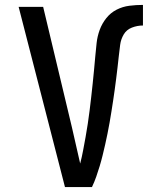

<svg xmlns="http://www.w3.org/2000/svg" viewBox="-20 -763 640 783"><path d="M245 0 182 -245 56 -735H156L273 -245Q281 -208 290 -170.5Q299 -133 307 -96Q314 -123 319 -150Q324 -177 329 -204Q334 -231 338 -258.5Q342 -286 345.5 -313Q349 -340 352 -367.5Q355 -395 358 -422.5Q361 -450 363.5 -477.5Q366 -505 368.5 -532.5Q371 -560 374 -587.5Q377 -615 386.5 -641Q396 -667 413.5 -689Q431 -711 455.5 -723.5Q480 -736 507.5 -739.5Q535 -743 563 -743V-659Q540 -659 518 -650.5Q496 -642 484.5 -622.5Q473 -603 470 -580Q467 -557 464.5 -534.5Q462 -512 459.5 -489.5Q457 -467 454 -444Q451 -421 448 -398.5Q445 -376 441.5 -353.5Q438 -331 434.5 -308.5Q431 -286 427 -263.5Q423 -241 418.5 -218.5Q414 -196 409 -174Q404 -152 398.5 -129.5Q393 -107 386.5 -85.5Q380 -64 372.5 -42.5Q365 -21 355 0Z"/></svg>

Font: Iosevka Aile Medium
Style: Regular
Weight: 500
Designer: Belleve Invis
Foundry: Belleve Invis
Version: Version 27.3.5; ttfautohint (v1.8.4)